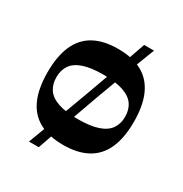

<svg xmlns="http://www.w3.org/2000/svg" viewBox="-155 -698 849 892"><g transform="rotate(30 269.5 -252.0)"><path d="M268.7 10.6Q191.7 10.6 140.1 -17.7Q88.6 -46 63.3 -103Q37.9 -160 37.9 -246.7Q37.9 -333.4 63.6 -390.7Q89.3 -448.1 140.8 -476.1Q192.3 -504 268.7 -504Q346 -504 397.4 -476.1Q448.8 -448.1 474.8 -390.7Q500.8 -333.4 500.8 -246.7Q500.8 -160 475.1 -103Q449.4 -46 397.7 -17.7Q346 10.6 268.7 10.6ZM268.7 -127.4Q335 -127.4 375.9 -141.4Q416.7 -155.3 435.2 -182.1Q453.7 -208.8 453.7 -246.7Q453.7 -284.6 435.2 -311.3Q416.7 -338.1 375.9 -352Q335 -366 268.7 -366Q202.3 -366 161.9 -352Q121.4 -338.1 103.2 -311.3Q85 -284.6 85 -246.7Q85 -208.8 103.2 -182.1Q121.4 -155.3 161.9 -141.4Q202.3 -127.4 268.7 -127.4ZM124.3 76.2Q185 -84.1 246.7 -251.9Q308.3 -419.7 363.3 -580H416.1Q353.4 -419.7 292.6 -251.9Q231.7 -84.1 176.8 76.2Z"/></g></svg>

Font: Ojuju ExtraLight
Style: Regular
Weight: 200
Designer: Chisaokwu Joboson, Mirko Velimirovic
Foundry: Udi Foundry
Version: Version 1.000